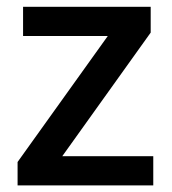

<svg xmlns="http://www.w3.org/2000/svg" viewBox="-20 -561 519 581"><path d="M443.8 0H33.2V-70.8L306.2 -452.1H49.8V-540.5H436V-462.4L168.5 -88.4H443.8Z"/></svg>

Font: Open Sans SemiBold
Style: Regular
Weight: 600
Designer: Monotype Design Team
Foundry: Monotype Imaging Inc.
Version: Version 3.003; ttfautohint (v1.8.4)